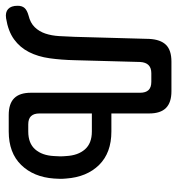

<svg xmlns="http://www.w3.org/2000/svg" viewBox="-4 -594 600 649"><g transform="rotate(90 295.5 -270.0)"><path d="M103 -475Q105 -513 123 -531.5Q141 -550 180 -550H280Q318 -550 336.5 -531.5Q355 -513 355 -475V-347H416Q488 -347 529 -305.5Q570 -264 575 -194Q576 -184 576 -174Q576 -164 575 -153Q570 -84 529 -42Q488 0 416 0H360Q322 0 303.5 -18.5Q285 -37 285 -75V-444Q285 -463 276 -472.5Q267 -482 248 -482H219Q201 -482 191.5 -472.5Q182 -463 181 -444L175 -223Q174 -178 168.5 -138.5Q163 -99 147.5 -68.5Q132 -38 104.5 -18Q77 2 33 9Q13 12 2 2Q-9 -8 -9 -30Q-9 -45 -1.5 -53.5Q6 -62 24 -67Q49 -73 63.5 -88Q78 -103 85 -124Q92 -145 93.5 -170.5Q95 -196 96 -223ZM355 -281V-104Q355 -85 364 -75.5Q373 -66 392 -66H416Q456 -66 476.5 -89.5Q497 -113 499 -153Q500 -164 500 -174Q500 -184 499 -194Q497 -234 476.5 -257.5Q456 -281 416 -281Z"/></g></svg>

Font: Maple Mono Normal NL Light
Style: Regular
Weight: 300
Monospace: yes
Designer: subframe7536
Version: Version 7.000